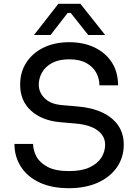

<svg xmlns="http://www.w3.org/2000/svg" viewBox="-20 -972 729 1010"><path d="M343 18Q252 18 188 -12Q124 -42 90 -95Q56 -148 56 -215H154Q154 -182 171.5 -149Q189 -116 230.5 -94Q272 -72 343 -72Q409 -72 451 -91.5Q493 -111 513 -142.5Q533 -174 533 -211Q533 -256 494 -285.5Q455 -315 380 -322L299 -329Q202 -337 144 -389Q86 -441 86 -526Q86 -593 118.5 -643Q151 -693 209 -721.5Q267 -750 344 -750Q420 -750 478 -722Q536 -694 568.5 -643.5Q601 -593 601 -523H503Q503 -558 486.5 -589Q470 -620 435 -640Q400 -660 344 -660Q290 -660 254.5 -641Q219 -622 201.5 -591.5Q184 -561 184 -526Q184 -486 215 -455Q246 -424 307 -419L388 -412Q463 -406 517.5 -380.5Q572 -355 601.5 -312.5Q631 -270 631 -211Q631 -144 595 -92Q559 -40 494 -11Q429 18 343 18ZM246 -788H159L287 -952H403L533 -788H444L352 -904H336Z"/></svg>

Font: Sora Variable
Style: Regular
Weight: 400
Designer: Jonathan Barnbrook, Julián Moncada
Foundry: Barnbrook Fonts
Version: Version 2.000